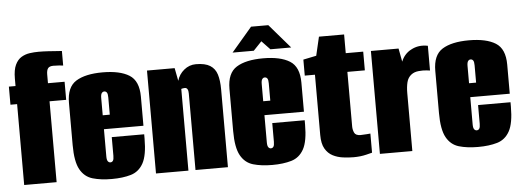

<svg xmlns="http://www.w3.org/2000/svg" viewBox="-46 -786 2500 920"><g transform="rotate(-5 1204.0 -326.5)"><path d="M37 0V-389H5V-476H37V-512Q37 -554 48.5 -578Q60 -602 78.5 -613Q97 -624 118.5 -627Q140 -630 161 -630Q184 -630 208 -628.5Q232 -627 250.5 -625.5Q269 -624 273 -624V-554Q265 -555 253 -556Q241 -557 226 -557Q207 -557 200 -547.5Q193 -538 193 -518V-476H273V-389H193V0Z M458 8Q405 8 366 -3.5Q327 -15 306 -53Q285 -91 285 -170V-373Q285 -449 330 -477Q375 -505 458 -505Q541 -505 586 -477Q631 -449 631 -373V-233H441V-102Q441 -85 446 -78.5Q451 -72 458 -72Q466 -72 470.5 -78.5Q475 -85 475 -102V-192H631V-171Q631 -91 610 -53Q589 -15 550 -3.5Q511 8 458 8ZM441 -300H475V-383Q475 -400 470.5 -406.5Q466 -413 458 -413Q451 -413 446 -406.5Q441 -400 441 -383Z M671 0V-495H804L816 -433Q825 -464 850 -484.5Q875 -505 907 -505Q951 -505 975 -490Q999 -475 1008 -446Q1017 -417 1017 -374V0H861V-368Q861 -375 860 -380Q859 -385 857 -388.5Q855 -392 852 -394Q849 -396 844 -396Q842 -396 838.5 -395.5Q835 -395 832 -394.5Q829 -394 827 -393V0Z M1230 8Q1177 8 1138 -3.5Q1099 -15 1078 -53Q1057 -91 1057 -170V-373Q1057 -449 1102 -477Q1147 -505 1230 -505Q1313 -505 1358 -477Q1403 -449 1403 -373V-233H1213V-102Q1213 -85 1218 -78.5Q1223 -72 1230 -72Q1238 -72 1242.5 -78.5Q1247 -85 1247 -102V-192H1403V-171Q1403 -91 1382 -53Q1361 -15 1322 -3.5Q1283 8 1230 8ZM1213 -300H1247V-383Q1247 -400 1242.5 -406.5Q1238 -413 1230 -413Q1223 -413 1218 -406.5Q1213 -400 1213 -383ZM1087 -545 1186 -661H1269L1369 -545H1269L1229 -587L1189 -545Z M1621 5Q1597 5 1570.5 1.5Q1544 -2 1521.5 -13.5Q1499 -25 1485 -49Q1471 -73 1471 -115V-405H1422V-482L1485 -495L1506 -585H1627V-495H1711V-405H1627V-142Q1627 -127 1633.5 -112.5Q1640 -98 1664 -98Q1676 -98 1693.5 -99.5Q1711 -101 1711 -101V-9Q1711 -9 1683 -2Q1655 5 1621 5Z M1748 0V-495H1881L1893 -431Q1900 -449 1912.5 -463Q1925 -477 1941 -485Q1977 -505 2022 -496V-377Q2022 -377 2005.5 -379Q1989 -381 1967.5 -379Q1946 -377 1932 -366Q1915 -353 1909.5 -330.5Q1904 -308 1904 -279V0Z M2220 8Q2167 8 2128 -3.5Q2089 -15 2068 -53Q2047 -91 2047 -170V-373Q2047 -449 2092 -477Q2137 -505 2220 -505Q2303 -505 2348 -477Q2393 -449 2393 -373V-233H2203V-102Q2203 -85 2208 -78.5Q2213 -72 2220 -72Q2228 -72 2232.5 -78.5Q2237 -85 2237 -102V-192H2393V-171Q2393 -91 2372 -53Q2351 -15 2312 -3.5Q2273 8 2220 8ZM2203 -300H2237V-383Q2237 -400 2232.5 -406.5Q2228 -413 2220 -413Q2213 -413 2208 -406.5Q2203 -400 2203 -383Z"/></g></svg>

Font: Alumni Sans Black
Style: Regular
Weight: 900
Designer: Robert E. Leuschke
Foundry: Robert E. Leuschke
Version: Version 1.018